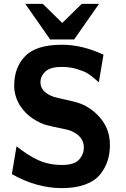

<svg xmlns="http://www.w3.org/2000/svg" viewBox="-20 -946 648 987"><path d="M110 -926H200L300 -828L400 -926H489L361 -743H238ZM41 -51 65 -194Q125 -146 178.5 -122Q232 -98 299 -98Q361 -98 386 -125Q411 -152 411 -188Q411 -246 343 -274H344Q331 -279 290.5 -287Q250 -295 219 -303Q188 -311 149.5 -336Q111 -361 86 -399V-398Q53 -449 53 -506Q53 -600 110 -658Q167 -716 299 -716Q402 -716 512 -665L488 -523Q487 -524 466.5 -541.5Q446 -559 429 -569.5Q412 -580 376 -591Q340 -602 298 -602Q238 -602 213 -578Q188 -554 188 -523Q188 -472 257 -448Q273 -443 322.5 -432.5Q372 -422 397 -412Q460 -386 502.5 -331Q545 -276 545 -201Q545 -156 533 -119Q521 -82 494.5 -49Q468 -16 418 2.5Q368 21 299 21Q167 21 41 -51Z"/></svg>

Font: Coval
Style: Heavy
Weight: 900
Foundry: Context Ltd
Version: Version 001.000